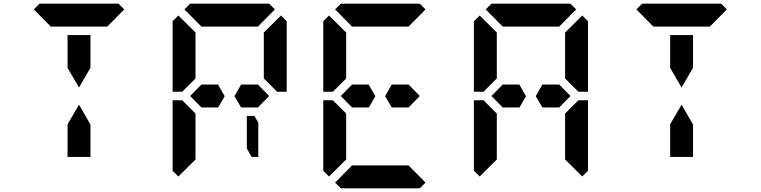

<svg xmlns="http://www.w3.org/2000/svg" viewBox="-20 -1020 4120 1040"><path d="M346 -731V-830H470V-731V-653L408 -546L346 -652ZM163 -969 194 -1000H346H470H622L653 -969L561 -876H554H501H470H346H315H262H255ZM470 -269V-170H346V-269V-347L408 -453L470 -345Z M1379 -356V-170H1343L1317 -216V-392H1358ZM1377 -562 1438 -500 1377 -438H1317H1286L1250 -499L1286 -562H1317H1331ZM970 -526 967 -523H915V-905L946 -936L1039 -844V-698V-608V-595ZM1039 -302V-156L946 -64L915 -95V-477H967L977 -467L1039 -405V-392ZM979 -969 1010 -1000H1162H1286H1438L1469 -969L1377 -876H1370H1317H1286H1162H1131H1078H1071ZM1502 -936 1533 -905V-523H1481L1471 -533L1409 -595V-608V-698V-830V-844ZM1161 -562 1197 -499 1162 -438H1131H1071L1010 -500L1071 -562H1117H1131Z M2193 -562 2254 -500 2193 -438H2133H2102L2066 -499L2102 -562H2133H2147ZM1786 -526 1783 -523H1731V-905L1762 -936L1855 -844V-698V-608V-595ZM1855 -302V-156L1762 -64L1731 -95V-477H1783L1793 -467L1855 -405V-392ZM1795 -969 1826 -1000H1978H2102H2254L2285 -969L2193 -876H2186H2133H2102H1978H1947H1894H1887ZM2285 -31 2254 0H2102H1978H1826L1795 -31L1887 -124H2193ZM1977 -562 2013 -499 1978 -438H1947H1887L1826 -500L1887 -562H1933H1947Z M3009 -562 3070 -500 3009 -438H2949H2918L2882 -499L2918 -562H2949H2963ZM2602 -526 2599 -523H2547V-905L2578 -936L2671 -844V-698V-608V-595ZM3041 -405 3113 -477H3165V-95L3134 -64L3041 -156V-170V-302V-392ZM2671 -302V-156L2578 -64L2547 -95V-477H2599L2609 -467L2671 -405V-392ZM2611 -969 2642 -1000H2794H2918H3070L3101 -969L3009 -876H3002H2949H2918H2794H2763H2710H2703ZM3134 -936 3165 -905V-523H3113L3103 -533L3041 -595V-608V-698V-830V-844ZM2793 -562 2829 -499 2794 -438H2763H2703L2642 -500L2703 -562H2749H2763Z M3610 -731V-830H3734V-731V-653L3672 -546L3610 -652ZM3427 -969 3458 -1000H3610H3734H3886L3917 -969L3825 -876H3818H3765H3734H3610H3579H3526H3519ZM3734 -269V-170H3610V-269V-347L3672 -453L3734 -345Z"/></svg>

Font: DSEG14 Classic Mini
Style: Bold
Weight: 700
Designer: Keshikan(Twitter:@keshinomi_88pro)
Version: Version 0.46